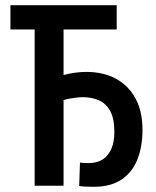

<svg xmlns="http://www.w3.org/2000/svg" viewBox="-20 -713 600 737"><path d="M340 4Q327 4 312 3.5Q297 3 284 1L287 -89Q294 -88 301.5 -87.5Q309 -87 320 -87Q352 -87 374 -101Q396 -115 407.5 -142Q419 -169 419 -206Q419 -257 403.5 -286Q388 -315 360.5 -327.5Q333 -340 298 -340Q287 -340 274.5 -338.5Q262 -337 250 -335Q238 -333 224 -329V0H113V-600H20V-693H428V-600H224V-425Q246 -431 268.5 -434Q291 -437 311 -437Q377 -437 425.5 -410.5Q474 -384 500.5 -334.5Q527 -285 527 -214Q527 -152 508 -102.5Q489 -53 447.5 -24.5Q406 4 340 4Z"/></svg>

Font: Ubuntu Sans Mono Medium
Style: Regular
Weight: 500
Monospace: yes
Designer: Dalton Maag Ltd
Foundry: Dalton Maag Ltd
Version: Version 1.006